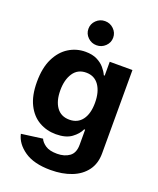

<svg xmlns="http://www.w3.org/2000/svg" viewBox="-175 -877 983 1193"><g transform="rotate(20 316.5 -280.5)"><path d="M306.1 212.4Q196 212.4 133.2 169Q70.3 125.7 56.8 63.9L196.7 45.1Q206 67.1 232.8 85.4Q259.6 103.7 309.7 103.7Q359 103.7 391.2 80.3Q423.3 56.8 423.3 3.2V-96.6H416.9Q402 -62.9 364.3 -35.3Q326.7 -7.8 261.4 -7.8Q199.9 -7.8 149.7 -36.6Q99.4 -65.3 69.8 -124.3Q40.1 -183.2 40.1 -273.8Q40.1 -366.8 70.5 -428.6Q100.9 -490.4 151.1 -521.5Q201.3 -552.6 261 -552.6Q306.8 -552.6 337.7 -537.1Q368.6 -521.7 387.8 -498.9Q407 -476.2 416.9 -453.8H422.6V-545.5H572.8V5.3Q572.8 73.2 538.5 119.3Q504.3 165.5 444.2 188.9Q384.2 212.4 306.1 212.4ZM309.3 -121.4Q364 -121.4 394 -161.9Q424 -202.4 424 -274.5Q424 -346.2 394.2 -389.2Q364.3 -432.2 309.3 -432.2Q253.2 -432.2 223.9 -388.1Q194.6 -344.1 194.6 -274.5Q194.6 -203.8 224.1 -162.6Q253.6 -121.4 309.3 -121.4ZM309.7 -613.6Q276.3 -613.6 252.1 -636.9Q228 -660.2 228 -693.2Q228 -726.2 252.1 -749.6Q276.3 -773.1 309.7 -773.1Q343.4 -773.1 367.5 -749.6Q391.7 -726.2 391.7 -693.2Q391.7 -660.2 367.5 -636.9Q343.4 -613.6 309.7 -613.6Z"/></g></svg>

Font: Inter UI
Style: Bold
Weight: 700
Designer: Rasmus Andersson
Foundry: rsms
Version: 3.2;8d6f07862